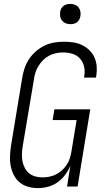

<svg xmlns="http://www.w3.org/2000/svg" viewBox="-20 -957 540 985"><path d="M175 8Q148 8 123.5 1Q99 -6 80 -22Q61 -38 50 -60.5Q39 -83 34.5 -108Q30 -133 31.5 -159.5Q33 -186 37 -213L94 -558Q98 -582 106 -606.5Q114 -631 128.5 -653Q143 -675 163.5 -693Q184 -711 207.5 -722.5Q231 -734 256.5 -738.5Q282 -743 307 -743Q332 -743 356 -739.5Q380 -736 400.5 -726Q421 -716 438 -700Q455 -684 464.5 -662.5Q474 -641 476 -617Q478 -593 474 -568L472 -559H411L412 -566Q417 -591 411.5 -615Q406 -639 390.5 -656.5Q375 -674 351.5 -681Q328 -688 303 -688Q285 -688 266.5 -684Q248 -680 231 -671Q214 -662 200.5 -648Q187 -634 177 -618Q167 -602 161.5 -584Q156 -566 154 -549L96 -204Q93 -185 92.5 -166Q92 -147 95.5 -129Q99 -111 107.5 -95Q116 -79 129.5 -68Q143 -57 160.5 -52Q178 -47 198 -47Q215 -47 233 -50.5Q251 -54 267 -62Q283 -70 297 -82.5Q311 -95 321.5 -110.5Q332 -126 337.5 -143Q343 -160 346 -177L373 -341H250L259 -396H443L378 0H324L341 -107Q331 -83 314.5 -60.5Q298 -38 275.5 -22Q253 -6 226.5 1Q200 8 175 8ZM341 -833Q328 -833 317 -837.5Q306 -842 298.5 -851Q291 -860 289 -872.5Q287 -885 289 -898Q290 -906 295 -914.5Q300 -923 307.5 -928Q315 -933 323.5 -935Q332 -937 340 -937Q353 -937 364.5 -932.5Q376 -928 383 -919Q390 -910 392.5 -897.5Q395 -885 392 -872Q391 -864 386 -855.5Q381 -847 374 -842Q367 -837 358 -835Q349 -833 341 -833Z"/></svg>

Font: Iosevka Light
Style: Italic
Weight: 300
Italic angle: -9°
Monospace: yes
Designer: Belleve Invis
Foundry: Belleve Invis
Version: Version 32.5.0; ttfautohint (v1.8.4)